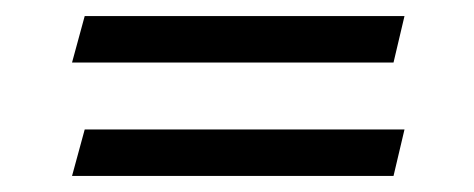

<svg xmlns="http://www.w3.org/2000/svg" viewBox="-20 -347 588 238"><path d="M85 -327.1H481.4L467.8 -269.5H69.3ZM85 -186.5H481.4L467.8 -128.9H69.3Z"/></svg>

Font: Comprehension Dark
Style: Regular
Weight: 700
Designer: Alfredo Marco Pradil
Foundry: Alfredo Marco Pradil
Version: 1.0